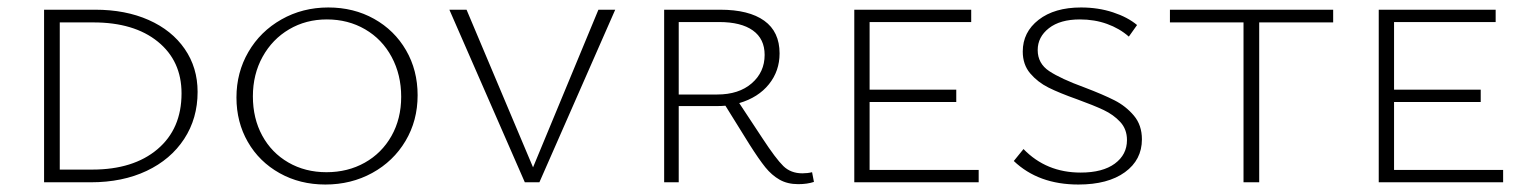

<svg xmlns="http://www.w3.org/2000/svg" viewBox="-20 -488 4089 514"><path d="M98 0V-462H235Q316 -462 378 -434.5Q440 -407 474.5 -357Q509 -307 509 -242Q509 -171 473 -116Q437 -61 372.5 -30.5Q308 0 223 0ZM230 -428H140V-34H227Q337 -34 401.5 -88.5Q466 -143 466 -238Q466 -325 402.5 -376.5Q339 -428 230 -428Z M613 -227Q613 -294 645 -349Q677 -404 733.5 -436Q790 -468 859 -468Q927 -468 981.5 -437.5Q1036 -407 1067 -353.5Q1098 -300 1098 -233Q1098 -165 1065.5 -110.5Q1033 -56 976.5 -25Q920 6 851 6Q783 6 728.5 -24.5Q674 -55 643.5 -108Q613 -161 613 -227ZM1054 -229Q1054 -288 1028.5 -335.5Q1003 -383 957.5 -409.5Q912 -436 855 -436Q799 -436 754 -409.5Q709 -383 683 -336Q657 -289 657 -230Q657 -171 682 -125Q707 -79 752 -53Q797 -27 854 -27Q911 -27 956.5 -52.5Q1002 -78 1028 -124Q1054 -170 1054 -229Z M1627 -462 1424 0H1385L1183 -462H1229L1407 -40L1582 -462Z M2159 -1Q2141 5 2117 5Q2088 5 2067 -7Q2046 -19 2029 -40Q2012 -61 1986 -102L1922 -205Q1913 -204 1895 -204H1797V0H1758V-462H1908Q1985 -462 2026 -432.5Q2067 -403 2067 -345Q2067 -298 2038.5 -262.5Q2010 -227 1959 -212L2021 -118Q2057 -63 2077 -43.5Q2097 -24 2128 -24Q2142 -24 2154 -27ZM1900 -235Q1958 -235 1992.5 -265Q2027 -295 2027 -341Q2027 -384 1995.5 -406.5Q1964 -429 1905 -429H1797V-235Z M2600 -33V0H2267V-462H2580V-429H2308V-248H2540V-215H2308V-33Z M2864 -222Q2816 -239 2787 -253.5Q2758 -268 2738 -291.5Q2718 -315 2718 -350Q2718 -402 2760.5 -435Q2803 -468 2874 -468Q2920 -468 2959.5 -455Q2999 -442 3024 -421L3002 -390Q2977 -412 2943.5 -424Q2910 -436 2871 -436Q2818 -436 2788 -412.5Q2758 -389 2758 -354Q2758 -318 2789 -297.5Q2820 -277 2883 -254Q2933 -235 2963.5 -219.5Q2994 -204 3015.5 -178.5Q3037 -153 3037 -115Q3037 -60 2991.5 -27Q2946 6 2867 6Q2760 6 2694 -57L2720 -89Q2781 -26 2873 -26Q2932 -26 2964.5 -50Q2997 -74 2997 -113Q2997 -142 2979 -161.5Q2961 -181 2934.5 -193.5Q2908 -206 2864 -222Z M3549 -428H3351V0H3309V-428H3112V-462H3549Z M4004 -33V0H3671V-462H3984V-429H3712V-248H3944V-215H3712V-33Z"/></svg>

Font: Ysabeau SC Light
Style: Regular
Weight: 300
Designer: Christian Thalmann (Catharsis Fonts)
Version: Version 0.003